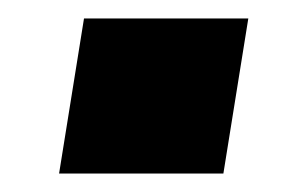

<svg xmlns="http://www.w3.org/2000/svg" viewBox="-20 -377 325 208"><path d="M44 -189 71 -357H249L222 -189Z"/></svg>

Font: Nunito Sans 9pt ExtraBold
Style: Italic
Weight: 800
Italic angle: -9°
Version: Version 3.101;gftools[0.9.27]